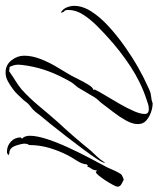

<svg xmlns="http://www.w3.org/2000/svg" viewBox="42 -608 580 705"><g transform="rotate(90 332.5 -255.0)"><path d="M246 15Q218 15 201 -6.5Q184 -28 184 -53Q184 -82 196 -113Q208 -144 225.5 -173Q243 -202 257 -226Q262 -235 271 -253.5Q280 -272 290.5 -289Q301 -306 310 -308V-309Q310 -310 309 -311Q308 -312 308 -313Q308 -313 308 -313.5Q308 -314 309 -314Q317 -330 331.5 -354Q346 -378 361.5 -405Q377 -432 387.5 -456Q398 -480 398 -496Q398 -511 380 -511Q370 -511 361 -508Q352 -505 343 -502Q280 -481 222.5 -443Q165 -405 116 -360Q97 -343 73.5 -319.5Q50 -296 33 -269.5Q16 -243 16 -215Q16 -204 20.5 -200.5Q25 -197 26 -189H25V-188Q12 -196 6.5 -210Q1 -224 1 -237Q1 -268 22 -300.5Q43 -333 77 -364Q111 -395 150 -422.5Q189 -450 226 -471Q263 -492 288 -503Q299 -508 309.5 -513Q320 -518 331 -519L345 -521Q347 -521 352.5 -523Q358 -525 359 -525Q374 -525 391.5 -519Q409 -513 422 -501.5Q435 -490 435 -472V-469Q435 -450 421 -425.5Q407 -401 389.5 -378.5Q372 -356 360 -340Q355 -333 348.5 -326.5Q342 -320 337 -312L305 -258Q301 -250 294 -242.5Q287 -235 282 -227Q278 -221 274 -213.5Q270 -206 266 -198Q247 -162 235 -124.5Q223 -87 218 -46Q218 -42 217.5 -39Q217 -36 217 -33Q217 -23 219 -16Q221 -9 225 0L241 2Q258 -10 275 -20.5Q292 -31 308 -44Q341 -74 369.5 -108.5Q398 -143 428 -177Q455 -206 481 -236Q507 -266 532 -297Q543 -309 554.5 -321Q566 -333 574 -346L577 -351V-348Q577 -341 562 -318.5Q547 -296 524.5 -266Q502 -236 478.5 -205.5Q455 -175 436 -151.5Q417 -128 410 -120Q403 -112 395.5 -101.5Q388 -91 380 -84L365 -72Q360 -68 355.5 -62Q351 -56 347 -51Q337 -41 328 -31Q319 -21 308 -13Q295 -3 279 6Q263 15 246 15ZM537 10Q515 10 499.5 -4.5Q484 -19 484 -41L488 -44V-47H487Q482 -52 480 -59.5Q478 -67 478 -74Q478 -100 490.5 -138Q503 -176 522.5 -218Q542 -260 561.5 -297Q581 -334 594 -358Q597 -364 602 -376Q607 -388 613 -399Q619 -410 623 -412Q627 -414 631 -416Q635 -418 639 -419Q646 -416 655.5 -410.5Q665 -405 665 -396Q665 -392 658.5 -379.5Q652 -367 642.5 -352.5Q633 -338 624.5 -327.5Q616 -317 612 -317L611 -315Q609 -320 605 -320Q605 -308 598.5 -299.5Q592 -291 592 -285Q590 -287 587 -287Q586 -287 586 -285L583 -283Q582 -266 570 -247.5Q558 -229 550 -214Q533 -181 522.5 -145Q512 -109 512 -71Q509 -68 508 -63.5Q507 -59 507 -55Q507 -45 512.5 -27.5Q518 -10 526 -4Q531 0 536 0.5Q541 1 546 2L547 3H549Q545 10 537 10Z"/></g></svg>

Font: Qwitcher Grypen
Style: Regular
Weight: 400
Designer: Robert E. Leuschke
Foundry: Robert E. Leuschke
Version: Version 1.100; ttfautohint (v1.8.3)